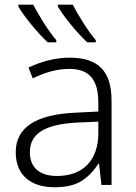

<svg xmlns="http://www.w3.org/2000/svg" viewBox="-20 -786 576 816"><path d="M226.1 -766.1V-757.8C249.5 -717.3 308.6 -644.5 351.1 -606H387.2V-615.2C355.5 -651.4 311 -723.6 289.1 -766.1ZM58.1 -766.1V-757.8C81.5 -717.3 140.6 -644.5 183.1 -606H219.2V-615.2C187.5 -651.4 143.1 -723.6 121.1 -766.1ZM275.9 -541C211.9 -541 151.9 -522.9 101.1 -499L119.1 -453.1C169.9 -477.1 219.2 -493.2 273.9 -493.2C355.5 -493.2 397.9 -452.6 397.9 -349.1V-312L300.8 -307.1C135.3 -299.8 46.9 -246.1 46.9 -139.2C46.9 -43 108.9 9.8 211.9 9.8C261.2 9.8 299.8 0.5 327.6 -17.6C355.5 -35.6 378.9 -60.1 397.9 -89.8H400.9L411.1 0H454.1V-357.9C454.1 -484.9 396.5 -541 275.9 -541ZM397.9 -269V-216.8C396.5 -105 333 -38.1 222.2 -38.1C149.9 -38.1 106.9 -72.3 106.9 -139.2C106.9 -219.2 171.9 -257.8 308.1 -265.1Z"/></svg>

Font: Noto Reveo Sans
Style: Regular
Weight: 300
Designer: Monotype Design Team
Foundry: Monotype Imaging Inc.
Version: Version 2.007